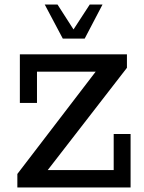

<svg xmlns="http://www.w3.org/2000/svg" viewBox="-20 -821 632 841"><path d="M56 0V-59L399 -507H142V-370H67V-583H536V-524L189 -76H478V-234H552V0ZM255 -652 176 -801H232L302 -692L373 -801H429L351 -652Z"/></svg>

Font: Rokkitt SemiBold Medium
Style: Regular
Weight: 500
Version: Version 3.103